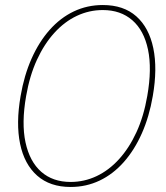

<svg xmlns="http://www.w3.org/2000/svg" viewBox="-20 -732 660 764"><path d="M261 12Q179 12 128 -33Q77 -78 60 -159.5Q43 -241 62 -350Q76 -432 105.5 -498.5Q135 -565 177.5 -613Q220 -661 273.5 -686.5Q327 -712 389 -712Q472 -712 522.5 -667Q573 -622 590 -540.5Q607 -459 588 -350Q574 -268 544.5 -201.5Q515 -135 472.5 -87Q430 -39 376.5 -13.5Q323 12 261 12ZM261 -8Q315 -8 364 -31Q413 -54 453.5 -98.5Q494 -143 523 -206Q552 -269 566 -350Q585 -458 569 -534.5Q553 -611 506.5 -651.5Q460 -692 389 -692Q335 -692 286 -669Q237 -646 196.5 -601.5Q156 -557 127 -494Q98 -431 84 -350Q65 -242 81.5 -165.5Q98 -89 144 -48.5Q190 -8 261 -8Z"/></svg>

Font: DM Sans 9pt Thin
Style: Italic
Weight: 250
Italic angle: -10°
Version: Version 4.004;gftools[0.9.30]